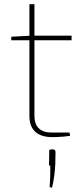

<svg xmlns="http://www.w3.org/2000/svg" viewBox="-20 -651 387 920"><path d="M145 -631V-96Q145 -56 166 -36Q187 -16 225 -16H313L316 0Q303 2 286 3.5Q269 5 254.5 5.5Q240 6 231 6Q176 6 148.5 -20Q121 -46 121 -95V-631ZM323 -480V-458H34V-475L127 -480ZM234 65Q240 65 242.5 67.5Q245 70 246 76L245 134Q244 158 240 190.5Q236 223 229 249L218 245Q220 218 220.5 198Q221 178 221 143Q213 143 215 134L216 76Q215 70 217.5 67.5Q220 65 226 65Z"/></svg>

Font: Exo 2 Thin
Style: Regular
Weight: 250
Designer: Natanael Gama
Foundry: Natanael Gama
Version: Version 2.010